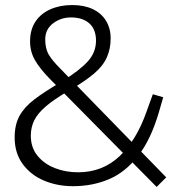

<svg xmlns="http://www.w3.org/2000/svg" viewBox="-20 -730 697 760"><path d="M600 10 177 -418Q137 -459 118 -492.5Q99 -526 99 -566Q99 -612 120 -644Q141 -676 179 -693Q217 -710 266 -710Q313 -710 347 -694Q381 -678 399.5 -648Q418 -618 418 -578Q418 -536 402.5 -502Q387 -468 352 -438.5Q317 -409 261 -376L249 -369Q193 -336 161 -308.5Q129 -281 115.5 -253.5Q102 -226 102 -193Q102 -146 128.5 -113.5Q155 -81 197.5 -64.5Q240 -48 289 -48Q385 -48 452.5 -111Q520 -174 560 -288L585 -357L626 -345L609 -286Q577 -177 526.5 -112.5Q476 -48 411 -20.5Q346 7 269 7Q207 7 154.5 -15Q102 -37 70 -80.5Q38 -124 38 -186Q38 -236 57 -271Q76 -306 116 -336.5Q156 -367 218 -403L230 -411Q296 -452 328 -487.5Q360 -523 360 -569Q360 -614 333.5 -637.5Q307 -661 261 -661Q221 -661 190 -637.5Q159 -614 159 -574Q159 -537 173.5 -513Q188 -489 220 -457L638 -28Z"/></svg>

Font: REM Medium ExtraLight
Style: Regular
Weight: 250
Version: Version 1.005;gftools[0.9.28]